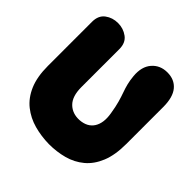

<svg xmlns="http://www.w3.org/2000/svg" viewBox="-189 -884 1043 1043"><g transform="rotate(45 332.0 -362.5)"><path d="M336 3Q276 2 221.5 -13Q167 -28 124 -62Q81 -96 56.5 -153Q32 -210 32 -294V-633Q32 -681 63.5 -704.5Q95 -728 137 -728Q178 -728 210 -704.5Q242 -681 242 -633V-341Q242 -270 275.5 -237Q309 -204 362 -207Q418 -211 442.5 -250Q467 -289 456 -354Q449 -398 440.5 -428Q432 -458 423.5 -481.5Q415 -505 409 -528.5Q403 -552 400 -584Q394 -651 427.5 -689.5Q461 -728 516 -728Q571 -728 602 -691Q633 -654 633 -579V-294Q633 -210 609.5 -152.5Q586 -95 544.5 -60.5Q503 -26 449.5 -11.5Q396 3 336 3Z"/></g></svg>

Font: Bagel Fat One
Style: Regular
Weight: 400
Designer: Kyung-won Kim
Foundry: JAMO
Version: Version 1.000; ttfautohint (v1.8.4.7-5d5b);gftools[0.9.28]